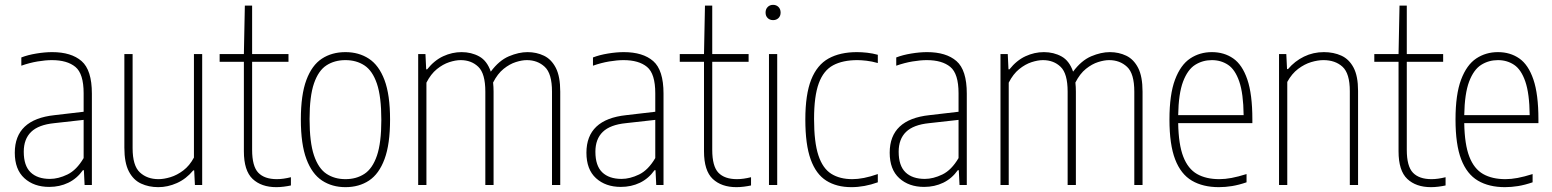

<svg xmlns="http://www.w3.org/2000/svg" viewBox="-20 -763 6404 792"><path d="M183 8Q120 8 80.5 -28Q41 -64 41 -133Q41 -270.5 205 -288L325 -302V-378Q325 -459 291 -487Q257 -515 194 -515Q168 -515 135 -509.5Q102 -504 68 -492V-526Q95 -536.5 130 -542.2Q165 -548 195 -548Q274 -548 316.5 -511Q359 -474 359 -377V0H329L326 -61H322Q297.5 -26.5 261.8 -9.2Q226 8 183 8ZM78 -137Q78 -79.5 106.2 -52.2Q134.5 -25 186 -25Q220.5 -25 258.2 -43.2Q296 -61.5 325 -111V-268.5L204 -255Q139 -248.5 108.5 -219Q78 -189.5 78 -137Z M633 9Q593.5 9 561.8 -5.8Q530 -20.5 511.5 -56Q493 -91.5 493 -154V-540H527V-152Q527 -79.5 557 -51.8Q587 -24 634 -24Q656 -24 683.2 -32.2Q710.5 -40.5 736.2 -60Q762 -79.5 780 -113V-540H814V0H784L781 -60H777Q748 -25 710 -8Q672 9 633 9Z M1120 9Q1058 9 1022 -25Q986 -59 986 -139V-508H886V-540H986L990 -740H1020V-540H1170V-508H1020V-145Q1020 -77 1045.5 -50.5Q1071 -24 1122 -24Q1148 -24 1180 -32V2Q1166.5 5 1150.5 7Q1134.5 9 1120 9Z M1405 9Q1350 9 1308.5 -18.2Q1267 -45.5 1244 -106.8Q1221 -168 1221 -270Q1221 -372 1243.8 -433Q1266.5 -494 1307.8 -521Q1349 -548 1405 -548Q1460 -548 1501.5 -521Q1543 -494 1566 -433Q1589 -372 1589 -270Q1589 -168 1566.2 -106.8Q1543.5 -45.5 1502.2 -18.2Q1461 9 1405 9ZM1405 -24Q1450 -24 1483.2 -45.8Q1516.5 -67.5 1534.8 -120.8Q1553 -174 1553 -268Q1553 -364 1534.8 -417.8Q1516.5 -471.5 1483.2 -493.2Q1450 -515 1405 -515Q1360 -515 1326.8 -493.5Q1293.5 -472 1275.2 -419Q1257 -366 1257 -272Q1257 -176 1275.2 -122Q1293.5 -68 1326.8 -46Q1360 -24 1405 -24Z M1705 0V-540H1735L1738 -477H1742Q1771.5 -514 1808.2 -531Q1845 -548 1884 -548Q1924.5 -548 1956.8 -530.2Q1989 -512.5 2004.5 -467.5Q2038.5 -513.5 2079.2 -530.8Q2120 -548 2156 -548Q2193 -548 2223.8 -533.2Q2254.5 -518.5 2272.8 -483Q2291 -447.5 2291 -385V0H2257V-385Q2257 -459.5 2227.2 -487.2Q2197.5 -515 2153 -515Q2133 -515 2107.8 -507Q2082.5 -499 2057.5 -479Q2032.5 -459 2014 -422.5Q2016 -405 2016 -385V0H1982V-385Q1982 -459.5 1953.2 -487.2Q1924.5 -515 1880 -515Q1859 -515 1833 -506.5Q1807 -498 1782 -477.8Q1757 -457.5 1739 -422V0Z M2541 8Q2478 8 2438.5 -28Q2399 -64 2399 -133Q2399 -270.5 2563 -288L2683 -302V-378Q2683 -459 2649 -487Q2615 -515 2552 -515Q2526 -515 2493 -509.5Q2460 -504 2426 -492V-526Q2453 -536.5 2488 -542.2Q2523 -548 2553 -548Q2632 -548 2674.5 -511Q2717 -474 2717 -377V0H2687L2684 -61H2680Q2655.5 -26.5 2619.8 -9.2Q2584 8 2541 8ZM2436 -137Q2436 -79.5 2464.2 -52.2Q2492.5 -25 2544 -25Q2578.5 -25 2616.2 -43.2Q2654 -61.5 2683 -111V-268.5L2562 -255Q2497 -248.5 2466.5 -219Q2436 -189.5 2436 -137Z M3018 9Q2956 9 2920 -25Q2884 -59 2884 -139V-508H2784V-540H2884L2888 -740H2918V-540H3068V-508H2918V-145Q2918 -77 2943.5 -50.5Q2969 -24 3020 -24Q3046 -24 3078 -32V2Q3064.5 5 3048.5 7Q3032.5 9 3018 9Z M3152 0V-540H3186V0ZM3169 -680Q3155.5 -680 3146.8 -688.5Q3138 -697 3138 -711Q3138 -725.5 3146.8 -734.2Q3155.5 -743 3169 -743Q3182.5 -743 3191.2 -734.2Q3200 -725.5 3200 -711Q3200 -697 3191.2 -688.5Q3182.5 -680 3169 -680Z M3492 9Q3431 9 3388.5 -17.8Q3346 -44.5 3324 -105.5Q3302 -166.5 3302 -270Q3302 -373.5 3326.2 -434.5Q3350.5 -495.5 3398 -521.8Q3445.5 -548 3515 -548Q3534.5 -548 3557 -545.5Q3579.5 -543 3601 -537V-503Q3576.5 -510 3554 -512.5Q3531.5 -515 3517 -515Q3456.5 -515 3416.8 -493.8Q3377 -472.5 3357.5 -419.5Q3338 -366.5 3338 -272Q3338 -176.5 3355.8 -122.5Q3373.5 -68.5 3408.8 -46.2Q3444 -24 3496 -24Q3518 -24 3543.8 -29Q3569.5 -34 3601 -45V-11Q3545.5 9 3492 9Z M3792 8Q3729 8 3689.5 -28Q3650 -64 3650 -133Q3650 -270.5 3814 -288L3934 -302V-378Q3934 -459 3900 -487Q3866 -515 3803 -515Q3777 -515 3744 -509.5Q3711 -504 3677 -492V-526Q3704 -536.5 3739 -542.2Q3774 -548 3804 -548Q3883 -548 3925.5 -511Q3968 -474 3968 -377V0H3938L3935 -61H3931Q3906.5 -26.5 3870.8 -9.2Q3835 8 3792 8ZM3687 -137Q3687 -79.5 3715.2 -52.2Q3743.5 -25 3795 -25Q3829.5 -25 3867.2 -43.2Q3905 -61.5 3934 -111V-268.5L3813 -255Q3748 -248.5 3717.5 -219Q3687 -189.5 3687 -137Z M4107 0V-540H4137L4140 -477H4144Q4173.5 -514 4210.2 -531Q4247 -548 4286 -548Q4326.5 -548 4358.8 -530.2Q4391 -512.5 4406.5 -467.5Q4440.5 -513.5 4481.2 -530.8Q4522 -548 4558 -548Q4595 -548 4625.8 -533.2Q4656.5 -518.5 4674.8 -483Q4693 -447.5 4693 -385V0H4659V-385Q4659 -459.5 4629.2 -487.2Q4599.5 -515 4555 -515Q4535 -515 4509.8 -507Q4484.5 -499 4459.5 -479Q4434.5 -459 4416 -422.5Q4418 -405 4418 -385V0H4384V-385Q4384 -459.5 4355.2 -487.2Q4326.5 -515 4282 -515Q4261 -515 4235 -506.5Q4209 -498 4184 -477.8Q4159 -457.5 4141 -422V0Z M5008 9Q4942 9 4896.5 -17.8Q4851 -44.5 4827.5 -105.5Q4804 -166.5 4804 -270Q4804 -373.5 4827 -434.5Q4850 -495.5 4889.5 -521.8Q4929 -548 4979 -548Q5029.5 -548 5067 -522Q5104.5 -496 5125.2 -435.2Q5146 -374.5 5146 -270V-255H4840Q4841.5 -167 4861 -116.8Q4880.5 -66.5 4917.8 -45.2Q4955 -24 5010 -24Q5033.5 -24 5060.2 -29Q5087 -34 5122 -45V-11Q5090 0 5062.2 4.5Q5034.5 9 5008 9ZM4979 -515Q4941 -515 4910 -495.5Q4879 -476 4860.2 -426.5Q4841.5 -377 4840 -288H5110Q5109 -377 5092 -426.5Q5075 -476 5045.8 -495.5Q5016.5 -515 4979 -515Z M5256 0V-540H5286L5289 -478H5293Q5321 -511 5359 -529.5Q5397 -548 5441 -548Q5481 -548 5513 -533.5Q5545 -519 5563.5 -484Q5582 -449 5582 -388V0H5548V-387Q5548 -460 5518 -487.5Q5488 -515 5439 -515Q5416 -515 5388.5 -506.8Q5361 -498.5 5334.8 -478.8Q5308.5 -459 5290 -425V0Z M5883 9Q5821 9 5785 -25Q5749 -59 5749 -139V-508H5649V-540H5749L5753 -740H5783V-540H5933V-508H5783V-145Q5783 -77 5808.5 -50.5Q5834 -24 5885 -24Q5911 -24 5943 -32V2Q5929.5 5 5913.5 7Q5897.5 9 5883 9Z M6188 9Q6122 9 6076.5 -17.8Q6031 -44.5 6007.5 -105.5Q5984 -166.5 5984 -270Q5984 -373.5 6007 -434.5Q6030 -495.5 6069.5 -521.8Q6109 -548 6159 -548Q6209.5 -548 6247 -522Q6284.5 -496 6305.2 -435.2Q6326 -374.5 6326 -270V-255H6020Q6021.5 -167 6041 -116.8Q6060.5 -66.5 6097.8 -45.2Q6135 -24 6190 -24Q6213.5 -24 6240.2 -29Q6267 -34 6302 -45V-11Q6270 0 6242.2 4.5Q6214.5 9 6188 9ZM6159 -515Q6121 -515 6090 -495.5Q6059 -476 6040.2 -426.5Q6021.5 -377 6020 -288H6290Q6289 -377 6272 -426.5Q6255 -476 6225.8 -495.5Q6196.5 -515 6159 -515Z"/></svg>

Font: Encode Sans Condensed Condensed Thin
Style: Regular
Weight: 100
Width: 3
Designer: Multiple Designers
Foundry: Impallari Type
Version: Version 3.000; ttfautohint (v1.8.3) -l 8 -r 50 -G 200 -x 14 